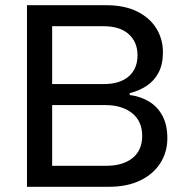

<svg xmlns="http://www.w3.org/2000/svg" viewBox="-20 -720 714 740"><path d="M84 0V-700H387Q461 -700 510 -675Q559 -650 583.5 -609Q608 -568 608 -519Q608 -472 591 -440Q574 -408 545 -389Q516 -370 480 -361V-354Q523 -348 555.5 -328Q588 -308 606.5 -273Q625 -238 625 -187Q625 -134 598 -91.5Q571 -49 520.5 -24.5Q470 0 398 0ZM181 -81H389Q454 -81 491 -111Q528 -141 528 -196Q528 -253 489 -284Q450 -315 386 -315H181ZM181 -396H380Q442 -396 476 -425.5Q510 -455 510 -507Q510 -558 476 -588.5Q442 -619 379 -619H181Z"/></svg>

Font: Envelope Sans Variable
Style: Regular
Weight: 500
Designer: Andreas Rasmussen / Norman Anderson
Foundry: mail.de GmbH
Version: Version 1.150